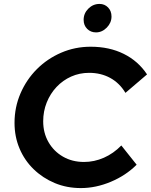

<svg xmlns="http://www.w3.org/2000/svg" viewBox="-20 -946 769 978"><path d="M392 12Q320 12 259 -13.5Q198 -39 151.5 -84Q105 -129 79.5 -189.5Q54 -250 54 -320Q54 -400 84.5 -470.5Q115 -541 168 -594Q221 -647 291.5 -677.5Q362 -708 442 -708Q537 -708 610.5 -671.5Q684 -635 729 -567L619 -473Q589 -523 541.5 -549Q494 -575 434 -575Q385 -575 342.5 -556Q300 -537 268 -503Q236 -469 218 -424Q200 -379 200 -328Q200 -269 227 -222Q254 -175 301 -148Q348 -121 408 -121Q460 -121 509 -142.5Q558 -164 598 -205L676 -107Q621 -52 544.5 -20Q468 12 392 12ZM469 -781Q442 -781 424 -799Q406 -817 406 -845Q406 -878 430 -902Q454 -926 487 -926Q513 -926 530.5 -908Q548 -890 548 -862Q548 -830 524 -805.5Q500 -781 469 -781Z"/></svg>

Font: Red Hat Display ExtraBold
Style: Italic
Weight: 800
Italic angle: -12°
Designer: Pentagram, MCKL
Foundry: Pentagram, MCKL
Version: Version 1.023